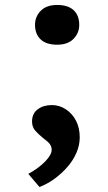

<svg xmlns="http://www.w3.org/2000/svg" viewBox="-20 -557 435 773"><path d="M139 196 94 143Q136 120 162 93Q188 66 188 46Q188 33 180.5 23Q173 13 155 0Q134 -17 121.5 -31.5Q109 -46 109 -68Q109 -100 132 -117Q155 -134 189 -134Q219 -134 245 -117Q271 -100 286 -71Q301 -42 301 -4Q301 27 288 57.5Q275 88 252 114.5Q229 141 200.5 162Q172 183 139 196ZM210 -377Q166 -377 143.5 -398.5Q121 -420 121 -457Q121 -490 144 -513.5Q167 -537 210 -537Q254 -537 276.5 -516Q299 -495 299 -457Q299 -424 276 -400.5Q253 -377 210 -377Z"/></svg>

Font: Lexend Exa Medium
Style: Regular
Weight: 500
Designer: Bonnie Shaver-Troup, Thomas Jockin
Foundry: Lexend
Version: Version 1.007